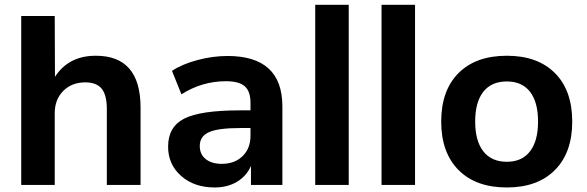

<svg xmlns="http://www.w3.org/2000/svg" viewBox="-20 -787 2496 817"><path d="M70.3 0V-718.8H212.9L213.9 -460Q271.5 -549.8 387.7 -549.8Q578.1 -549.8 578.1 -329.1V0H434.6V-322.3Q434.6 -382.8 412.6 -409.7Q390.6 -436.5 342.8 -436.5Q285.2 -436.5 249 -399.9Q212.9 -363.3 212.9 -305.7V0Z M893.6 10.7Q806.6 10.7 751 -38.1Q695.3 -86.9 695.3 -163.1Q695.3 -247.1 763.7 -282.2Q832 -317.4 1002 -317.4H1045.9V-349.6Q1045.9 -398.4 1021.5 -419.9Q997.1 -441.4 941.4 -441.4Q839.8 -441.4 752 -385.7L711.9 -485.4Q753.9 -513.7 819.3 -531.2Q884.8 -548.8 948.2 -548.8Q1181.6 -548.8 1181.6 -334V0H1047.9V-81.1Q1029.3 -38.1 988.8 -13.7Q948.2 10.7 893.6 10.7ZM830.1 -166Q830.1 -129.9 855.5 -109.9Q880.9 -89.8 923.8 -89.8Q978.5 -89.8 1012.2 -122.6Q1045.9 -155.3 1045.9 -209V-242.2H1002.9Q908.2 -242.2 869.1 -224.6Q830.1 -207 830.1 -166Z M1321.3 0V-766.6H1463.9V0Z M1603.5 0V-766.6H1746.1V0Z M2136.7 10.7Q2004.9 10.7 1931.2 -63.5Q1857.4 -137.7 1857.4 -269.5Q1857.4 -402.3 1931.2 -476.1Q2004.9 -549.8 2136.7 -549.8Q2267.6 -549.8 2341.3 -476.1Q2415 -402.3 2415 -269.5Q2415 -137.7 2341.3 -63.5Q2267.6 10.7 2136.7 10.7ZM2002 -269.5Q2002 -187.5 2036.6 -143.1Q2071.3 -98.6 2136.7 -98.6Q2201.2 -98.6 2235.4 -143.1Q2269.5 -187.5 2269.5 -269.5Q2269.5 -352.5 2235.4 -396.5Q2201.2 -440.4 2136.7 -440.4Q2071.3 -440.4 2036.6 -396.5Q2002 -352.5 2002 -269.5Z"/></svg>

Font: Min Sans Bold
Style: Regular
Weight: 700
Designer: Jinseong-Kim, NotoSansCJK, Nunito
Foundry: Jinseong-Kim
Version: Version 1.400;Glyphs 3.1.2 (3151)